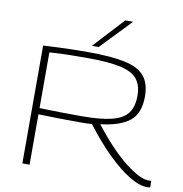

<svg xmlns="http://www.w3.org/2000/svg" viewBox="-98 -1023 1076 1126"><g transform="rotate(10 440.0 -460.5)"><path d="M852 10Q806 10 745 -27Q684 -64 614 -132.5Q544 -201 470 -298Q452 -297 432.5 -296.5Q413 -296 395 -296Q337 -296 276 -297Q215 -298 151 -300V0H108V-702Q160 -705 202 -706.5Q244 -708 285 -709Q326 -710 375 -710Q512 -710 594 -692.5Q676 -675 712 -631.5Q748 -588 748 -511Q748 -408 689 -363Q630 -318 518 -306Q621 -173 711.5 -101.5Q802 -30 854 -30Q863 -30 870 -31L871 8Q867 9 862 9.5Q857 10 852 10ZM401 -333Q514 -333 580.5 -349.5Q647 -366 675.5 -404Q704 -442 704 -508Q704 -572 673 -608.5Q642 -645 570.5 -660Q499 -675 377 -675Q329 -675 295.5 -674.5Q262 -674 229.5 -673Q197 -672 151 -669V-337Q219 -335 280.5 -334Q342 -333 401 -333ZM390 -750 557 -931H604L430 -750Z"/></g></svg>

Font: Georama Extended ExtraLight
Style: Regular
Weight: 200
Width: 7
Designer: Jean-Baptiste Levee
Foundry: Production Type
Version: Version 1.000